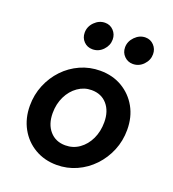

<svg xmlns="http://www.w3.org/2000/svg" viewBox="-137 -854 875 970"><g transform="rotate(20 300.0 -369.5)"><path d="M277 10Q211 10 159 -20.5Q107 -51 77.5 -104.5Q48 -158 48 -226Q48 -285 69.5 -337Q91 -389 128.5 -428.5Q166 -468 216 -490.5Q266 -513 323 -513Q390 -513 441.5 -482.5Q493 -452 522.5 -399.5Q552 -347 552 -278Q552 -219 530.5 -167Q509 -115 471 -75Q433 -35 383 -12.5Q333 10 277 10ZM284 -98Q326 -98 359 -121.5Q392 -145 411 -185Q430 -225 430 -275Q430 -334 399 -370Q368 -406 315 -406Q275 -406 241.5 -382.5Q208 -359 188.5 -319Q169 -279 169 -230Q169 -170 200.5 -134Q232 -98 284 -98ZM247 -601Q219 -601 200.5 -620Q182 -639 182 -667Q182 -700 206.5 -724.5Q231 -749 263 -749Q290 -749 308.5 -729.5Q327 -710 327 -682Q327 -650 303.5 -625.5Q280 -601 247 -601ZM464 -601Q437 -601 418 -620Q399 -639 399 -667Q399 -699 423.5 -724Q448 -749 480 -749Q507 -749 525.5 -729.5Q544 -710 544 -682Q544 -650 520.5 -625.5Q497 -601 464 -601Z"/></g></svg>

Font: Red Hat Mono SemiBold
Style: Italic
Weight: 600
Italic angle: -12°
Monospace: yes
Designer: Pentagram, MCKL
Foundry: MCKL
Version: Version 1.030